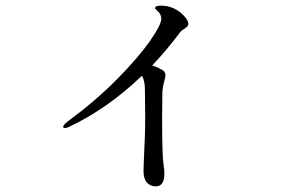

<svg xmlns="http://www.w3.org/2000/svg" viewBox="-20 -603 1040 681"><path d="M648 -518Q648 -513 643.5 -508.5Q639 -504 631 -499Q623 -494 619 -489Q574 -428 520 -371Q537 -365 552 -357Q567 -350 567 -336Q567 -332 563 -316Q557 -296 556 -277L555 -189Q555 -49 560 -20Q563 -2 563 12Q563 58 533 58Q513 58 501 44.5Q489 31 489 4L490 -30Q495 -125 495 -183L494 -284Q494 -319 483 -334Q362 -218 227 -154Q217 -149 211 -149Q204 -149 204 -153Q204 -160 220 -172Q320 -246 395.5 -322.5Q471 -399 511.5 -457Q552 -515 552 -536Q552 -553 538 -565Q530 -571 530 -574Q530 -583 550 -583Q586 -583 614 -563Q627 -554 637.5 -541Q648 -528 648 -518Z"/></svg>

Font: Shippori Mincho Medium
Style: Regular
Weight: 500
Designer: FONTDASU
Foundry: FONTDASU / Google Inc. / but / Adobe
Version: Version 3.110; ttfautohint (v1.8.3)